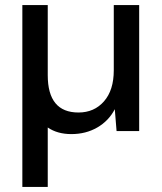

<svg xmlns="http://www.w3.org/2000/svg" viewBox="-20 -516 637 756"><path d="M68 220V-496H168V-220Q168 -73 289 -73Q351 -73 389.5 -117Q428 -161 428 -239V-496H528V0H439L432 -86Q408 -40 363 -14Q318 12 261 12Q206 12 168 -14V220Z"/></svg>

Font: AWOL-DM Medium
Style: Regular
Weight: 500
Designer: Colophon Foundry, Jonny Pinhorn, Mikhail Sharanda
Foundry: Colophon Foundry
Version: Version 1.000;Glyphs 3.2.3 (3260)